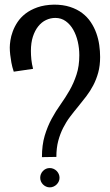

<svg xmlns="http://www.w3.org/2000/svg" viewBox="-20 -766 473 825"><path d="M235.8 -2Q235.8 6.3 232.4 13.7Q229 21 223.4 26.6Q217.8 32.2 210.2 35.6Q202.6 39.1 193.8 39.1Q185.1 39.1 177.7 35.6Q170.4 32.2 164.8 26.6Q159.2 21 156 13.7Q152.8 6.3 152.8 -2Q152.8 -19 164.8 -31.5Q176.8 -43.9 193.8 -43.9Q202.6 -43.9 210.2 -40.5Q217.8 -37.1 223.4 -31.5Q229 -25.9 232.4 -18.3Q235.8 -10.7 235.8 -2ZM160.2 -90.8Q160.2 -143.1 172.1 -182.9Q184.1 -222.7 201.9 -255.6Q219.7 -288.6 240.5 -317.6Q261.2 -346.7 279.1 -377.9Q296.9 -409.2 308.8 -445.6Q320.8 -481.9 320.8 -528.8Q320.8 -558.6 314.2 -587.2Q307.6 -615.7 294.7 -638.4Q281.7 -661.1 262.5 -675Q243.2 -689 217.8 -689Q196.8 -689 177.7 -679.9Q158.7 -670.9 144.3 -652.8Q129.9 -634.8 121.3 -608.4Q112.8 -582 112.8 -546.9Q112.8 -529.8 114.7 -510.5Q116.7 -491.2 122.1 -470.2L39.1 -458Q32.2 -478.5 28.8 -497.6Q25.4 -516.6 23.9 -530.8Q22 -547.4 22 -562Q22 -574.2 24.7 -592.3Q27.3 -610.4 34.7 -630.6Q42 -650.9 55.2 -670.9Q68.4 -690.9 89.4 -707.3Q110.4 -723.6 140.6 -734.4Q170.9 -745.1 211.9 -746.1Q251 -746.1 281 -736.3Q311 -726.6 333 -710Q355 -693.4 369.9 -671.1Q384.8 -648.9 393.8 -623.8Q402.8 -598.6 406.5 -572.3Q410.2 -545.9 410.2 -521Q410.2 -483.9 402.1 -454.3Q394 -424.8 380.9 -399.7Q367.7 -374.5 350.8 -352.3Q334 -330.1 316.2 -308.6Q298.3 -287.1 281.5 -264.9Q264.6 -242.7 251.5 -216.8Q238.3 -190.9 230.2 -160.4Q222.2 -129.9 222.2 -91.8Z"/></svg>

Font: Englebert
Style: Regular
Weight: 400
Designer: Astigmatic (AOETI)
Foundry: Astigmatic (AOETI)
Version: Version 1.000